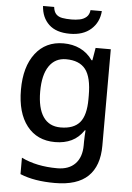

<svg xmlns="http://www.w3.org/2000/svg" viewBox="-64 -796 747 1083"><g transform="rotate(5 310.0 -254.5)"><path d="M269 -549Q321 -549 363 -529Q405 -509 434 -468H439L451 -539H537V7Q537 122 475.5 181Q414 240 288 240Q230 240 181 232Q132 224 91 207V114Q177 156 294 156Q360 156 396 118.5Q432 81 432 13V-5Q432 -18 433 -39.5Q434 -61 435 -71H431Q403 -29 362.5 -9.5Q322 10 269 10Q167 10 109.5 -63.5Q52 -137 52 -268Q52 -398 110 -473.5Q168 -549 269 -549ZM291 -461Q229 -461 195 -411Q161 -361 161 -267Q161 -173 194.5 -124Q228 -75 293 -75Q367 -75 401.5 -115.5Q436 -156 436 -248V-268Q436 -372 401 -416.5Q366 -461 291 -461ZM468 -749Q463 -685 418.5 -645.5Q374 -606 299 -606Q221 -606 180 -645Q139 -684 135 -749H198Q201 -722 214 -708.5Q227 -695 249 -691Q271 -687 301 -687Q326 -687 348 -691.5Q370 -696 385.5 -709.5Q401 -723 404 -749Z"/></g></svg>

Font: Noto Sans Tangsa Medium
Style: Regular
Weight: 500
Version: Version 1.504